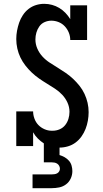

<svg xmlns="http://www.w3.org/2000/svg" viewBox="-20 -763 540 1003"><path d="M150 220V148H250Q257 148 264.5 147Q272 146 278.5 142.5Q285 139 289 132.5Q293 126 293 119Q293 111 289.5 104Q286 97 279.5 92.5Q273 88 265.5 86.5Q258 85 250 85H209V-14Q192 -25 177.5 -39.5Q163 -54 153 -72V0H65V-181H153Q153 -162 160 -143Q167 -124 180.5 -110Q194 -96 212.5 -88Q231 -80 250 -80H255Q274 -80 291.5 -87.5Q309 -95 320.5 -109.5Q332 -124 337.5 -142Q343 -160 343 -179Q343 -204 332.5 -227Q322 -250 305 -268Q288 -286 267.5 -299.5Q247 -313 225.5 -326Q204 -339 184 -353Q164 -367 146 -384Q128 -401 112.5 -421Q97 -441 86.5 -463Q76 -485 70.5 -509.5Q65 -534 65 -559Q65 -581 69 -602.5Q73 -624 80 -644.5Q87 -665 99.5 -684Q112 -703 129.5 -716.5Q147 -730 168 -736.5Q189 -743 211 -743Q232 -743 252 -737.5Q272 -732 289.5 -721.5Q307 -711 321.5 -696Q336 -681 347 -663V-735H435V-554H347Q347 -574 339.5 -592.5Q332 -611 318.5 -625.5Q305 -640 286.5 -647.5Q268 -655 248 -655Q230 -655 213 -647.5Q196 -640 185.5 -625Q175 -610 170 -592.5Q165 -575 165 -557Q165 -532 175 -509Q185 -486 202 -467.5Q219 -449 240 -435.5Q261 -422 282 -409Q303 -396 323.5 -382Q344 -368 362 -351Q380 -334 395.5 -314.5Q411 -295 421.5 -272.5Q432 -250 437.5 -226Q443 -202 443 -177Q443 -155 439 -132.5Q435 -110 427 -89.5Q419 -69 406 -50.5Q393 -32 375 -18.5Q357 -5 335 1.5Q313 8 291 8V47Q305 51 318 58.5Q331 66 340.5 77Q350 88 354 102.5Q358 117 358 131Q358 151 349.5 169.5Q341 188 325 200Q309 212 289.5 216Q270 220 250 220Z"/></svg>

Font: Iosevka Curly Slab Semibold
Style: Regular
Weight: 600
Monospace: yes
Designer: Belleve Invis
Foundry: Belleve Invis
Version: Version 22.1.2; ttfautohint (v1.8.4)